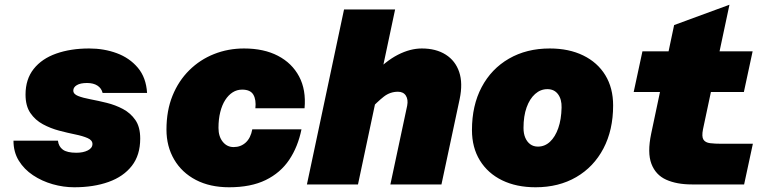

<svg xmlns="http://www.w3.org/2000/svg" viewBox="-20 -780 3290 812"><path d="M294 12Q248 12 202.5 -1Q157 -14 119.5 -39Q82 -64 59.5 -100.5Q37 -137 37 -185H225Q228 -160 246 -147Q264 -134 303 -134Q332 -134 351.5 -144Q371 -154 371 -171Q371 -187 350.5 -196Q330 -205 298 -211.5Q266 -218 230 -227.5Q194 -237 161.5 -254.5Q129 -272 108.5 -302Q88 -332 88 -380Q88 -445 122.5 -488.5Q157 -532 218 -553.5Q279 -575 357 -575Q420 -575 474 -555Q528 -535 563 -493.5Q598 -452 602 -387H414Q409 -407 392 -418Q375 -429 348 -429Q320 -429 305 -420Q290 -411 290 -397Q290 -382 310.5 -374Q331 -366 363 -360Q395 -354 431.5 -345Q468 -336 500 -319Q532 -302 552.5 -272.5Q573 -243 573 -194Q573 -124 537.5 -78.5Q502 -33 439 -10.5Q376 12 294 12Z M949 12Q868 12 808.5 -19Q749 -50 716.5 -105.5Q684 -161 684 -232Q684 -312 709.5 -375Q735 -438 780.5 -483Q826 -528 885.5 -551.5Q945 -575 1012 -575Q1096 -575 1155.5 -544Q1215 -513 1245 -456.5Q1275 -400 1268 -322H1060Q1064 -358 1051.5 -379.5Q1039 -401 1004 -401Q982 -401 964 -389.5Q946 -378 932.5 -357Q919 -336 911.5 -306Q904 -276 904 -239Q904 -203 922 -180.5Q940 -158 968 -158Q998 -158 1019 -177Q1040 -196 1047 -233H1255Q1240 -159 1203 -104Q1166 -49 1103.5 -18.5Q1041 12 949 12Z M1631 0 1702 -333Q1707 -359 1696.5 -375.5Q1686 -392 1663 -392Q1630 -392 1603.5 -371.5Q1577 -351 1536 -308L1555 -463Q1611 -522 1663 -548.5Q1715 -575 1764 -575Q1824 -575 1865 -549Q1906 -523 1922 -475.5Q1938 -428 1924 -361L1847 0ZM1278 0 1435 -740H1651L1494 0Z M2245 12Q2164 12 2103.5 -17.5Q2043 -47 2009.5 -101.5Q1976 -156 1976 -230Q1976 -334 2017 -411.5Q2058 -489 2132.5 -532Q2207 -575 2305 -575Q2386 -575 2446.5 -545.5Q2507 -516 2540 -462Q2573 -408 2573 -334Q2573 -230 2532 -152Q2491 -74 2417 -31Q2343 12 2245 12ZM2255 -160Q2284 -160 2306 -180.5Q2328 -201 2341 -238Q2354 -275 2355 -325Q2356 -360 2340 -381.5Q2324 -403 2295 -403Q2266 -403 2243 -382.5Q2220 -362 2207 -325.5Q2194 -289 2194 -239Q2194 -215 2201.5 -197.5Q2209 -180 2222.5 -170Q2236 -160 2255 -160Z M2906 0Q2842 0 2797.5 -20Q2753 -40 2735 -87Q2717 -134 2734 -215L2831 -674L3065 -760L2953 -233Q2947 -202 2955 -189.5Q2963 -177 2983 -174.5Q3003 -172 3032 -172H3164L3127 0ZM2660 -391 2697 -563H3163L3126 -391Z"/></svg>

Font: Azeret Mono Thin Black
Style: Italic
Weight: 900
Italic angle: -12°
Version: Version 1.002